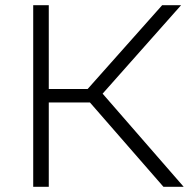

<svg xmlns="http://www.w3.org/2000/svg" viewBox="-20 -720 749 740"><path d="M108 0H168V-325H326.7L610 0H688L375.5 -359L678 -700H605L317.8 -377H168V-700H108Z"/></svg>

Font: Resamitz
Style: Regular
Weight: 500
Designer: gluk
Foundry: gluk
Version: Version 0.047